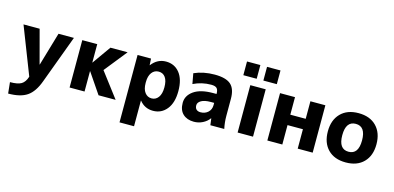

<svg xmlns="http://www.w3.org/2000/svg" viewBox="-84 -1279 4169 2034"><g transform="rotate(15 2001.0 -261.5)"><path d="M31.2 -519.5H208L305.7 -153.3H307.6L415 -519.5H584L388.7 6.8Q343.8 130.9 270.5 180.7Q197.3 230.5 63.5 230.5L50.8 108.4Q135.7 108.4 174.8 85Q213.9 61.5 233.4 0Z M675.8 0V-519.5H839.8V-318.4H841.8L984.4 -519.5H1172.9L974.6 -271.5L1180.7 0H993.2L841.8 -222.7H839.8V0Z M1282.2 219.7V-519.5H1429.7L1433.6 -448.2H1435.5Q1499 -530.3 1592.8 -530.3Q1686.5 -530.3 1742.7 -460Q1798.8 -389.6 1798.8 -261.2Q1798.8 -132.8 1741.2 -61.5Q1683.6 9.8 1591.8 9.8Q1500 9.8 1443.4 -61.5H1441.4V219.7ZM1441.4 -254.9Q1441.4 -187.5 1469.7 -150.4Q1498 -113.3 1543.5 -113.3Q1588.9 -113.3 1617.2 -151.4Q1645.5 -189.5 1645.5 -261.2Q1645.5 -333 1619.1 -370.1Q1592.8 -407.2 1545.4 -407.2Q1498 -407.2 1469.7 -369.1Q1441.4 -331.1 1441.4 -264.6Z M2160.2 -336.9H2197.3V-338.9Q2197.3 -381.8 2179.7 -399.4Q2162.1 -417 2118.2 -417Q2014.6 -417 1922.9 -372.1L1902.3 -485.4Q2002.9 -530.3 2126.5 -530.3Q2250 -530.3 2303.7 -482.9Q2357.4 -435.5 2357.4 -327.1V-139.6Q2357.4 -67.4 2372.1 0H2219.7Q2211.9 -46.9 2210 -73.2H2208Q2180.7 -35.2 2135.7 -12.7Q2090.8 9.8 2040 9.8Q1964.8 9.8 1919.9 -32.2Q1875 -74.2 1875 -153.8Q1875 -233.4 1948.2 -285.2Q2021.5 -336.9 2160.2 -336.9ZM2082 -105.5Q2131.8 -105.5 2164.6 -135.7Q2197.3 -166 2197.3 -214.8V-239.3H2160.2Q2091.8 -239.3 2056.2 -218.3Q2020.5 -197.3 2020.5 -166.5Q2020.5 -135.7 2037.1 -120.6Q2053.7 -105.5 2082 -105.5Z M2419.9 -602.5V-752.9H2566.4V-602.5ZM2518.6 0V-519.5H2687.5V0ZM2639.6 -602.5V-752.9H2787.1V-602.5Z M2844.7 0V-519.5H3008.8V-327.1H3177.7V-519.5H3341.8V0H3177.7V-212.9H3008.8V0Z M3509.3 -62.5Q3438.5 -134.8 3438.5 -259.8Q3438.5 -384.8 3509.3 -457.5Q3580.1 -530.3 3705.1 -530.3Q3830.1 -530.3 3900.9 -457.5Q3971.7 -384.8 3971.7 -259.8Q3971.7 -134.8 3900.9 -62.5Q3830.1 9.8 3705.1 9.8Q3580.1 9.8 3509.3 -62.5ZM3705.1 -413.1Q3596.7 -413.1 3596.7 -260.3Q3596.7 -107.4 3705.1 -107.4Q3813.5 -107.4 3813.5 -260.3Q3813.5 -413.1 3705.1 -413.1Z"/></g></svg>

Font: GenEi M Gothic v2 Heavy
Style: Regular
Weight: 800
Version: Version 2.0